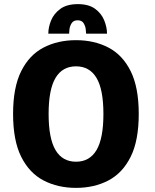

<svg xmlns="http://www.w3.org/2000/svg" viewBox="-20 -901 750 932"><path d="M349 11Q260.5 11 191.5 -25Q122.5 -61 83 -139.8Q43.5 -218.5 43.5 -348Q43.5 -477 83 -555.8Q122.5 -634.5 191.5 -670.2Q260.5 -706 349 -706Q437.5 -706 506.2 -670.2Q575 -634.5 614.2 -555.8Q653.5 -477 653.5 -348Q653.5 -218.5 614.2 -139.8Q575 -61 506.2 -25Q437.5 11 349 11ZM349 -116Q415 -116 448.5 -172.5Q482 -229 482 -348Q482 -466.5 448.5 -522.8Q415 -579 349 -579Q283 -579 249.5 -522.8Q216 -466.5 216 -348Q216 -229 249.5 -172.5Q283 -116 349 -116ZM214.5 -737.5Q214.5 -768.5 228 -801.8Q241.5 -835 273 -858Q304.5 -881 358 -881Q411 -881 442 -858Q473 -835 486.2 -801.5Q499.5 -768 499.5 -737.5H398Q398 -743 396.2 -758.8Q394.5 -774.5 385.8 -788.5Q377 -802.5 357 -802.5Q336.5 -802.5 327.8 -788.5Q319 -774.5 317.2 -758.8Q315.5 -743 315.5 -737.5Z"/></svg>

Font: League Mono
Style: Bold
Weight: 700
Width: 6
Designer: Tyler Finck
Foundry: The League of Moveable Type / Tyler Finck
Version: Version 2.300;RELEASE